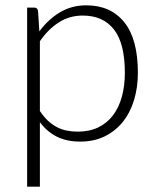

<svg xmlns="http://www.w3.org/2000/svg" viewBox="-20 -526 592 722"><path d="M130 -108.5Q144.5 -87 160.2 -72.2Q176 -57.5 193.5 -48.2Q211 -39 230.8 -35Q250.5 -31 272.5 -31Q316.5 -31 349.5 -47Q382.5 -63 404.8 -92.2Q427 -121.5 438.2 -162.2Q449.5 -203 449.5 -252Q449.5 -363 408.5 -415.2Q367.5 -467.5 291 -467.5Q241.5 -467.5 201.5 -442Q161.5 -416.5 130 -371ZM128 -408Q161 -453 205.2 -479.5Q249.5 -506 304.5 -506Q396 -506 447.2 -442.5Q498.5 -379 498.5 -252Q498.5 -197.5 484.2 -150.2Q470 -103 442.2 -68.2Q414.5 -33.5 374.2 -13.5Q334 6.5 281.5 6.5Q231 6.5 194 -12Q157 -30.5 130 -66.5V176H82V-497.5H108.5Q121 -497.5 123 -485Z"/></svg>

Font: LatoLatin Light
Style: Regular
Weight: 300
Designer: Lukasz Dziedzic with Adam Twardoch and Botio Nikoltchev
Foundry: tyPoland Lukasz Dziedzic
Version: Version 2.015; 2015-08-06; http://www.latofonts.com/